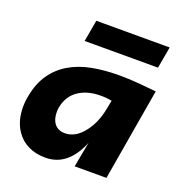

<svg xmlns="http://www.w3.org/2000/svg" viewBox="-115 -699 747 803"><g transform="rotate(20 259.0 -297.5)"><path d="M173.5 8Q129.5 8 96 -8.8Q62.5 -25.5 43 -55Q13.5 -97.5 13.5 -161.5Q13.5 -184 18.5 -209Q29.5 -268 57.2 -308.5Q85 -349 127.8 -374.5Q170.5 -400 226 -410.8Q281.5 -421.5 347 -421.5Q388 -421.5 428.8 -418.2Q469.5 -415 513 -410.5L443 0H301.5L322.5 -112Q273.5 8 173.5 8ZM215 -116Q263 -116 300 -165Q333 -207.5 345.5 -272L353 -310.5Q326.5 -315.5 302.5 -315Q244 -315 204.5 -288Q165 -261 155 -208Q153.5 -198.5 153.5 -189.5Q153.5 -162.5 163 -145Q179 -116 215 -116ZM488 -507H161.5L178.5 -603H505Z"/></g></svg>

Font: Lucymar Sans
Style: Bold Italic
Weight: 700
Italic angle: -10°
Foundry: The League of Moveable Type (original font) / Main changes by Cristiano Sobral with portions from Mirco Monsees
Version: Version 2.00;August 30, 2020;FontCreator 13.0.0.2681 64-bit